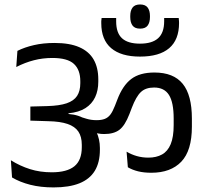

<svg xmlns="http://www.w3.org/2000/svg" viewBox="-20 -828 913 838"><path d="M591.5 -703Q614.5 -703 624.5 -716.5Q634.5 -730 634.5 -753.5V-758.5Q634.5 -781.5 624.5 -795Q614.5 -808.5 591.5 -808.5Q568.5 -808.5 558.5 -795Q548.5 -781.5 548.5 -758.5V-753.5Q548.5 -730 558.5 -716.5Q568.5 -703 591.5 -703ZM760 -749.5H696.5V-735Q696.5 -685 670.2 -661.2Q644 -637.5 591 -637.5Q538 -637.5 512.5 -661Q487 -684.5 487 -734.5V-749.5H423.5Q422 -741 422 -735.8Q422 -730.5 422 -727Q422 -654.5 465.2 -617.8Q508.5 -581 591 -581Q675.5 -581 718.5 -617.8Q761.5 -654.5 761.5 -727.5Q761.5 -731 761.2 -736Q761 -741 760 -749.5ZM532.5 -166 538 -98Q557.5 -86.5 582.8 -80.2Q608 -74 640.5 -74Q725 -74 771.2 -122.2Q817.5 -170.5 817.5 -275V-310.5Q817.5 -413 777.5 -462.2Q737.5 -511.5 654 -511.5Q590 -511.5 552.8 -483.2Q515.5 -455 492 -393L481.5 -366Q472 -341.5 461.8 -328Q451.5 -314.5 437 -309Q422.5 -303.5 401.5 -303.5Q378 -303.5 357.2 -309.8Q336.5 -316 317.5 -322L336.5 -281.5Q358.5 -264 382.2 -253.5Q406 -243 434.5 -243Q477 -243 501.2 -261.5Q525.5 -280 545 -330.5L555.5 -358Q574 -406.5 594.8 -426.2Q615.5 -446 652.5 -446Q697 -446 717.5 -413.5Q738 -381 738 -311V-282.5Q738 -230 725 -198.8Q712 -167.5 687.2 -153.8Q662.5 -140 627.5 -140Q601 -140 577.2 -146.8Q553.5 -153.5 532.5 -166ZM27.5 -128.5 32.5 -53.5Q67 -33 112.2 -21.5Q157.5 -10 213.5 -10Q282 -10 326.8 -28Q371.5 -46 393.8 -82.5Q416 -119 416 -174.5Q416 -175.5 416 -178.8Q416 -182 416 -182.5Q416 -220 400.8 -252.2Q385.5 -284.5 355.2 -305.8Q325 -327 279 -330.5V-333.5Q324.5 -338 353 -356.2Q381.5 -374.5 395.2 -403.8Q409 -433 409 -471.5Q409 -472 409 -476.2Q409 -480.5 409 -481.5Q409 -532.5 388.8 -568Q368.5 -603.5 326.2 -622Q284 -640.5 218 -640.5Q169 -640.5 128.5 -631.2Q88 -622 56 -606L51 -535.5Q89 -555 127.8 -565Q166.5 -575 208.5 -575Q274.5 -575 302.5 -549.2Q330.5 -523.5 330.5 -473.5Q330.5 -473.5 330.5 -469.2Q330.5 -465 330.5 -465Q330.5 -431 316.5 -409.5Q302.5 -388 271 -377.2Q239.5 -366.5 187 -365L112.5 -363V-301.5L191.5 -299Q242.5 -298 274.8 -287Q307 -276 322 -253.8Q337 -231.5 337 -196Q337 -195 337 -190.8Q337 -186.5 337 -185.5Q337 -128.5 304.5 -102.2Q272 -76 206 -76Q154.5 -76 111 -89.8Q67.5 -103.5 27.5 -128.5Z"/></svg>

Font: Anek Devanagari
Style: Regular
Weight: 400
Designer: Kailash Malviya (Devanagari) & Yesha Goshar (Latin)
Foundry: Ek Type
Version: Version 1.003